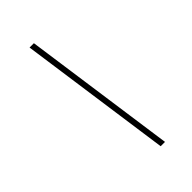

<svg xmlns="http://www.w3.org/2000/svg" viewBox="-223 -727 846 846"><g transform="rotate(-45 200.0 -304.0)"><path d="M245 54 144 -662H171L272 54Z"/></g></svg>

Font: Kanit Thin
Style: Italic
Weight: 250
Italic angle: -12°
Designer: Katatrad Team
Foundry: CadsonDemak
Version: Version 2.000; ttfautohint (v1.8.3)